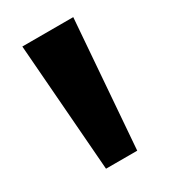

<svg xmlns="http://www.w3.org/2000/svg" viewBox="-108 -865 439 498"><g transform="rotate(-30 111.5 -616.5)"><path d="M65 -425 35.5 -808H188L158.5 -425Z"/></g></svg>

Font: Encode Sans SemiCondensed SemiCondensed
Style: Bold
Weight: 700
Width: 4
Designer: Multiple Designers
Foundry: Impallari Type
Version: Version 3.000; ttfautohint (v1.8.3) -l 8 -r 50 -G 200 -x 14 